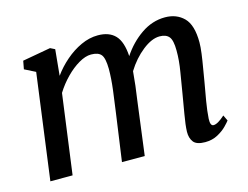

<svg xmlns="http://www.w3.org/2000/svg" viewBox="-83 -703 1095 847"><g transform="rotate(-15 464.0 -279.0)"><path d="M224.5 -557.5 213 -439Q238 -474 271.8 -503.2Q305.5 -532.5 344 -550.2Q382.5 -568 421.5 -568Q473 -568 500.5 -539Q528 -510 532 -443.5Q568 -498 619 -533Q670 -568 728 -568Q780.5 -568 813.8 -534.8Q847 -501.5 847 -422Q847 -401.5 843 -371.2Q839 -341 833.2 -308Q827.5 -275 823 -247Q816 -209 808.5 -164.2Q801 -119.5 799 -85.5Q797.5 -53 813 -53Q832 -53 865 -83L877.5 -57Q872.5 -50 856.8 -33.8Q841 -17.5 815.8 -3.8Q790.5 10 758 10Q719 10 705 -8Q691 -26 691.5 -55Q692.5 -86 700.8 -133Q709 -180 716 -222.5Q722.5 -263.5 731.5 -316.2Q740.5 -369 740 -413.5Q740 -460.5 726.2 -476.8Q712.5 -493 683.5 -493Q647.5 -493 605 -459.5Q562.5 -426 531 -375Q528.5 -344 524.5 -310Q520.5 -276 516 -247L484 0H380L411 -220.5Q417 -262.5 423.8 -315.8Q430.5 -369 430.5 -412.5Q430 -461.5 416.8 -477.8Q403.5 -494 370.5 -494Q345 -494 314.5 -476.2Q284 -458.5 254.8 -428.8Q225.5 -399 203.5 -363.5L154.5 0H53L117.5 -482.5L68 -507.5L75 -545L203.5 -568Z"/></g></svg>

Font: Merriweather
Style: Italic
Weight: 400
Italic angle: -7.8°
Designer: Eben Sorkin
Foundry: Eben Sorkin
Version: Version 2.100